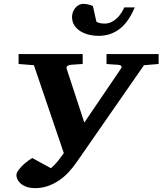

<svg xmlns="http://www.w3.org/2000/svg" viewBox="-20 -948 833 984"><path d="M717.8 -613.8 373 -117.2Q354 -89.4 331.1 -64.9Q308.1 -40.5 281.5 -22.7Q254.9 -4.9 224.9 5.6Q194.8 16.1 161.1 16.1Q135.3 16.1 116.9 9.8Q98.6 3.4 86.9 -6.6Q75.2 -16.6 69.6 -28.3Q64 -40 64 -50.8Q64 -58.1 69.8 -68.4Q75.7 -78.6 86.2 -90.3Q96.7 -102.1 111.6 -114.3Q126.5 -126.5 145 -138.2L241.2 -85.9Q262.7 -104.5 277.8 -124Q293 -143.6 307.1 -163.1L153.8 -613.8L75.2 -620.1V-670.9H403.8V-620.1L346.2 -616.2Q329.6 -614.3 324.2 -608.4Q318.8 -602.5 321.8 -595.2L412.1 -319.8L599.1 -595.2Q601.6 -599.1 602.8 -602.5Q604 -606 602.5 -608.6Q601.1 -611.3 596.4 -613.3Q591.8 -615.2 583 -616.2Q573.7 -616.2 564.5 -617.2Q556.2 -617.7 546.1 -618.4Q536.1 -619.1 525.9 -620.1V-670.9H793V-620.1ZM670.9 -910.2Q657.2 -877.9 639.6 -851.1Q622.1 -824.2 599.4 -804.9Q576.7 -785.6 548.1 -774.9Q519.5 -764.2 483.9 -764.2Q460.9 -764.2 437 -769.8Q413.1 -775.4 393.6 -787.1Q374 -798.8 361.6 -817.4Q349.1 -835.9 349.1 -861.8Q349.1 -873 353.3 -885Q357.4 -897 365 -906.5Q372.6 -916 383.5 -922.1Q394.5 -928.2 408.2 -928.2Q411.6 -928.2 418.2 -927.5Q424.8 -926.8 431.6 -925.3Q438.5 -923.8 445.1 -921.6Q451.7 -919.4 456.1 -917L474.1 -836.9Q480 -832.5 491.2 -829.8Q502.4 -827.1 515.1 -827.1Q535.2 -827.1 551.5 -835.2Q567.9 -843.3 580.6 -855.7Q593.3 -868.2 602.3 -882.8Q611.3 -897.5 617.2 -910.2Z"/></svg>

Font: Charis SIL Cyr
Style: Bold Italic
Weight: 700
Italic angle: -11°
Foundry: SIL International
Version: Version 5.000